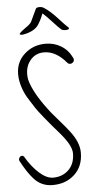

<svg xmlns="http://www.w3.org/2000/svg" viewBox="-62 -976 498 1021"><g transform="rotate(-5 186.5 -465.5)"><path d="M192 -698Q256 -698 311 -632Q317 -625 326 -625Q334 -625 340.5 -631Q347 -637 347 -645Q347 -650 345 -654Q325 -697 287.5 -720Q250 -743 204 -743Q138 -743 91.5 -701Q45 -659 45 -594Q45 -578 46 -573Q54 -510 90 -455Q118 -411 120 -408Q128 -395 161 -354Q194 -313 199 -308Q204 -301 237 -264Q299 -193 299 -150Q299 -94 266 -62Q233 -30 183 -30Q148 -30 109 -65Q70 -100 38 -155Q33 -161 25.5 -160Q18 -159 13 -150.5Q8 -142 12 -134Q46 -70 76 -37Q116 9 176 9H178Q248 9 294.5 -34Q341 -77 341 -150Q341 -206 293 -267Q279 -286 246 -324Q222 -351 203 -374Q116 -484 96 -559Q93 -574 93 -589Q93 -635 120.5 -666.5Q148 -698 192 -698ZM281 -873Q243 -915 210 -935Q202 -940 190 -940Q172 -940 169 -932Q138 -866 137 -864Q127 -850 105 -836Q82 -820 73 -809Q69 -804 79 -802Q84 -801 91 -802Q150 -813 172 -845Q189 -870 202 -905Q220 -890 249 -858Q281 -823 295 -811Q303 -806 314 -806Q336 -806 336 -814Q336 -816 334 -818Q320 -830 281 -873Z"/></g></svg>

Font: Neythal
Style: Regular
Weight: 400
Designer: Tharique Azeez
Foundry: Tharique Azeez
Version: Version 0.44